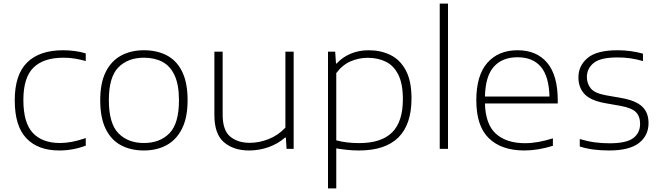

<svg xmlns="http://www.w3.org/2000/svg" viewBox="-20 -828 3674 1068"><path d="M309.5 9Q191.5 9 126.8 -58.8Q62 -126.5 62 -270Q62 -413 131.2 -480.8Q200.5 -548.5 331 -548.5Q363 -548.5 395.8 -544.2Q428.5 -540 457 -531V-488.5Q427 -497 397 -502Q367 -507 332.5 -507Q222 -507 166 -451.8Q110 -396.5 110 -272Q110 -145 162.5 -88.8Q215 -32.5 314 -32.5Q345 -32.5 379.8 -39Q414.5 -45.5 457 -60V-17.5Q385 9 309.5 9Z M780.5 9Q707.5 9 653 -20Q598.5 -49 568 -110.8Q537.5 -172.5 537.5 -270.5Q537.5 -366.5 568.2 -428Q599 -489.5 653.8 -519Q708.5 -548.5 780.5 -548.5Q853.5 -548.5 908.2 -519.8Q963 -491 993.2 -429.5Q1023.5 -368 1023.5 -270.5Q1023.5 -174.5 992.5 -112.5Q961.5 -50.5 907 -20.8Q852.5 9 780.5 9ZM780.5 -32.5Q869.5 -32.5 922.5 -86.8Q975.5 -141 975.5 -269.5Q975.5 -356 951.5 -408.2Q927.5 -460.5 883.8 -483.8Q840 -507 780.5 -507Q691.5 -507 638.5 -453.2Q585.5 -399.5 585.5 -271Q585.5 -141.5 638.5 -87Q691.5 -32.5 780.5 -32.5Z M1365.5 9Q1279.5 9 1226 -36.5Q1172.5 -82 1172.5 -188.5V-540.5H1218.5V-190.5Q1218.5 -103 1260.5 -68.2Q1302.5 -33.5 1369.5 -33.5Q1420.5 -33.5 1473.5 -54Q1526.5 -74.5 1567.5 -118V-540.5H1613.5V0H1574L1570 -63H1566Q1525 -27.5 1473.2 -9.2Q1421.5 9 1365.5 9Z M1804.5 220V-540.5H1844.5L1849 -474.5H1852.5Q1884 -509.5 1930 -529Q1976 -548.5 2031 -548.5Q2098 -548.5 2152 -522Q2206 -495.5 2237.5 -436.5Q2269 -377.5 2269 -280.5Q2269 9 1977 9Q1942.5 9 1909.8 5.5Q1877 2 1850.5 -2.5V220ZM1978 -32Q2100.5 -32 2160.8 -91.2Q2221 -150.5 2221 -276Q2221 -361.5 2195.8 -412.2Q2170.5 -463 2126.2 -484.8Q2082 -506.5 2025 -506.5Q1977 -506.5 1931.2 -487.2Q1885.5 -468 1850.5 -421.5V-47.5Q1906.5 -32 1978 -32Z M2426 0V-808H2472V0Z M2896.5 9Q2770 9 2699.8 -58.5Q2629.5 -126 2629.5 -270Q2629.5 -409 2691 -478.8Q2752.5 -548.5 2859 -548.5Q2965.5 -548.5 3024 -478.5Q3082.5 -408.5 3082.5 -269.5V-252.5H2677.5Q2680.5 -136 2738.8 -83.8Q2797 -31.5 2900.5 -31.5Q2937 -31.5 2975.5 -38.5Q3014 -45.5 3055.5 -58.5V-17Q2972 9 2896.5 9ZM2858.5 -509.5Q2774 -509.5 2727 -457Q2680 -404.5 2677.5 -291H3036.5Q3033.5 -403.5 2988.5 -456.5Q2943.5 -509.5 2858.5 -509.5Z M3368 9Q3323 9 3283.2 4Q3243.5 -1 3205 -13V-54.5Q3251.5 -41 3290.2 -36Q3329 -31 3370.5 -31Q3463.5 -31 3502 -59.5Q3540.5 -88 3540.5 -139Q3540.5 -181 3517 -204.5Q3493.5 -228 3429.5 -239.5L3344.5 -254.5Q3265 -269 3231.2 -305Q3197.5 -341 3197.5 -398Q3197.5 -462.5 3248.5 -505.5Q3299.5 -548.5 3415.5 -548.5Q3488.5 -548.5 3556.5 -529.5V-488.5Q3517 -499.5 3484.2 -504Q3451.5 -508.5 3415.5 -508.5Q3319.5 -508.5 3282 -477.5Q3244.5 -446.5 3244.5 -399.5Q3244.5 -363.5 3266 -336.5Q3287.5 -309.5 3350.5 -298L3435.5 -283Q3516 -269 3551.8 -235.5Q3587.5 -202 3587.5 -143Q3587.5 -74 3534.2 -32.5Q3481 9 3368 9Z"/></svg>

Font: Encode Sans Expanded Expanded ExtraLight
Style: Regular
Weight: 200
Width: 7
Designer: Multiple Designers
Foundry: Impallari Type
Version: Version 3.000; ttfautohint (v1.8.3) -l 8 -r 50 -G 200 -x 14 